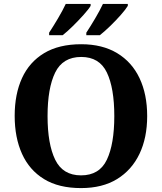

<svg xmlns="http://www.w3.org/2000/svg" viewBox="-20 -951 827 981"><path d="M394 10Q280 10 205 -36Q130 -82 92.5 -165Q55 -248 55 -359Q55 -470 92.5 -552Q130 -634 205.5 -679.5Q281 -725 395 -725Q503 -725 578.5 -679.5Q654 -634 693 -551.5Q732 -469 732 -358Q732 -247 692.5 -164.5Q653 -82 578 -36Q503 10 394 10ZM394 -55Q488 -55 526 -135Q564 -215 564 -358Q564 -501 526 -580.5Q488 -660 395 -660Q301 -660 262 -580.5Q223 -501 223 -358Q223 -215 262 -135Q301 -55 394 -55ZM421 -784Q442 -816 466 -856.5Q490 -897 506 -931H633V-921Q623 -904 597.5 -875Q572 -846 542.5 -817.5Q513 -789 490 -771H421ZM231 -784Q252 -816 276 -856.5Q300 -897 316 -931H443V-921Q433 -904 407 -875Q381 -846 352 -817.5Q323 -789 300 -771H231Z"/></svg>

Font: Noto Serif Tamil
Style: Bold Italic
Weight: 700
Italic angle: -12°
Designer: Indian Type Foundry, Tom Grace, and the Monotype Design Team
Foundry: Monotype Imaging Inc.
Version: Version 2.003; ttfautohint (v1.8.4.7-5d5b)